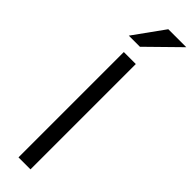

<svg xmlns="http://www.w3.org/2000/svg" viewBox="-323 -939 928 928"><g transform="rotate(45 141.5 -475.0)"><path d="M86 0V-720H168V0ZM123 -793H47L160 -950H283Z"/></g></svg>

Font: Instrument Sans
Style: Regular
Weight: 400
Designer: Rodrigo Fuenzalida
Foundry: fragTYPE
Version: Version 1.000;gftools[0.9.28]